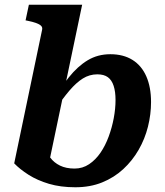

<svg xmlns="http://www.w3.org/2000/svg" viewBox="-20 -778 696 811"><path d="M295 -66Q329 -66 356.5 -84.5Q384 -103 404.5 -133Q425 -163 439 -201Q453 -239 460.5 -279Q468 -319 468 -356Q468 -391 460 -415.5Q452 -440 435.5 -452Q419 -464 391 -464Q358 -464 330 -446.5Q302 -429 273 -395Q244 -361 209 -309L197 -339Q233 -404 270.5 -451Q308 -498 350.5 -523.5Q393 -549 446 -549Q501 -549 539.5 -525Q578 -501 598 -455.5Q618 -410 618 -347Q618 -295 605 -243Q592 -191 565.5 -145Q539 -99 500.5 -63.5Q462 -28 411.5 -7.5Q361 13 298 13Q236 13 187 -1.5Q138 -16 101 -39.5Q64 -63 40 -88L158 -653Q160 -663 153 -669.5Q146 -676 132 -681Q118 -686 98 -690L88 -692L102 -758H327L183 -71Q174 -80 168.5 -90.5Q163 -101 161 -112Q159 -123 161 -134.5Q163 -146 168 -157Q177 -133 192.5 -112Q208 -91 233.5 -78.5Q259 -66 295 -66Z"/></svg>

Font: Roboto Serif SemiBold
Style: Italic
Weight: 600
Italic angle: -10°
Version: Version 1.007